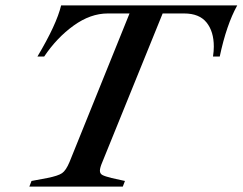

<svg xmlns="http://www.w3.org/2000/svg" viewBox="-20 -693 901 713"><path d="M97 -21 156 -32Q196 -40 210.5 -50Q225 -60 238 -91L461 -643H380Q316 -643 253.5 -598Q191 -553 144 -483H119Q190 -602 207 -673H861Q821 -601 796 -483H771Q774 -503 774 -520Q774 -576 747 -609.5Q720 -643 664 -643H584L360 -91Q351 -70 351 -59Q351 -48 360.5 -43Q370 -38 394 -32L444 -21L436 0H89Z"/></svg>

Font: Ibarra Real Nova
Style: Italic
Weight: 400
Italic angle: -22°
Designer: Jose Maria Ribagorda & Octavio Pardo
Foundry: Octavio Pardo
Version: Version 1.014